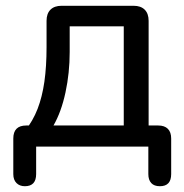

<svg xmlns="http://www.w3.org/2000/svg" viewBox="-20 -507 638 664"><path d="M66 137Q48 137 37 126Q26 115 26 95V-28Q26 -73 71 -73H121L66 -54Q94 -89 110 -130.5Q126 -172 133.5 -224.5Q141 -277 141 -344V-435Q141 -460 154.5 -473.5Q168 -487 193 -487H442Q467 -487 480.5 -473.5Q494 -460 494 -435V-31L452 -73H527Q549 -73 560.5 -61.5Q572 -50 572 -28V95Q572 137 533 137Q513 137 503 126Q493 115 493 95V0H105V95Q105 137 66 137ZM165 -73H408V-416H221V-327Q221 -255 206.5 -187.5Q192 -120 165 -73Z"/></svg>

Font: Nunito Medium
Style: Regular
Weight: 500
Designer: Vernon Adams
Foundry: Vernon Adams
Version: Version 3.602